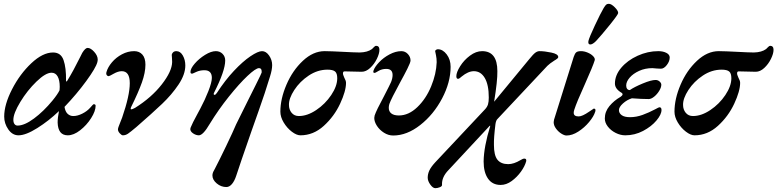

<svg xmlns="http://www.w3.org/2000/svg" viewBox="-20 -695 4073 1006"><path d="M2 -84Q2 -147 43 -227Q84 -307 144 -363.5Q204 -420 258 -420Q299 -420 313 -380Q327 -340 326 -273Q326 -269 328 -268Q330 -267 333 -273Q364 -323 401 -398L411 -418Q427 -444 439 -444Q455 -444 473.5 -423.5Q492 -403 492 -383Q492 -377 490 -369Q482 -339 432 -270.5Q382 -202 318 -135Q322 -110 334.5 -98.5Q347 -87 364 -87Q386 -87 411 -99.5Q436 -112 452 -130Q468 -149 471 -149Q481 -149 481 -141Q481 -113 457.5 -76Q434 -39 400 -12.5Q366 14 335 14Q284 14 282 -53Q282 -78 289 -113Q236 -62 175.5 -24Q115 14 77 14Q45 14 23.5 -17Q2 -48 2 -84ZM255 -168Q282 -201 292 -222L293 -240Q293 -275 282 -294.5Q271 -314 250 -314Q219 -314 171 -267.5Q123 -221 86.5 -161Q50 -101 50 -67Q50 -53 56 -45Q62 -37 72 -37Q108 -37 158 -74Q208 -111 255 -168Z M598 -17Q598 -25 609 -51L620 -79Q660 -195 660 -259Q660 -322 618 -322Q599 -322 576 -309Q553 -296 550 -296Q543 -296 539 -302Q535 -308 538 -318Q545 -343 566.5 -368.5Q588 -394 619 -410.5Q650 -427 683 -427Q710 -427 726 -409Q742 -391 742 -356Q742 -315 723.5 -263Q705 -211 667 -134Q662 -122 668 -122Q673 -122 688 -130Q774 -184 827.5 -252.5Q881 -321 882 -370Q882 -384 881 -392.5Q880 -401 880 -406Q880 -414 886.5 -420.5Q893 -427 904 -427Q925 -427 938 -404Q951 -381 951 -352Q951 -305 915.5 -252Q880 -199 829.5 -151Q779 -103 694 -29Q663 -3 650.5 5.5Q638 14 624 14Q617 14 607.5 3.5Q598 -7 598 -17Z M1093 224Q1093 217 1095.5 210Q1098 203 1101.5 197.5Q1105 192 1106 189Q1128 147 1165 70Q1202 -7 1217 -43L1279 -168Q1291 -192 1320.5 -251Q1350 -310 1351 -315V-321Q1351 -338 1337 -338Q1320 -338 1276.5 -297Q1233 -256 1179 -188.5Q1125 -121 1079 -46Q1044 14 1022 14Q1007 14 992 4Q977 -6 977 -19L979 -27Q987 -48 1015 -99L1030 -127Q1054 -172 1072 -218Q1090 -264 1090 -287Q1090 -327 1051 -327Q1027 -327 1008 -318Q989 -309 987 -309Q982 -309 980 -311Q978 -313 978 -318Q978 -336 1000.5 -362Q1023 -388 1054.5 -407.5Q1086 -427 1111 -427Q1132 -427 1146 -413Q1160 -399 1160 -378Q1160 -324 1101 -208Q1099 -203 1100 -200.5Q1101 -198 1104 -198Q1110 -198 1117 -209Q1159 -274 1205.5 -323.5Q1252 -373 1292 -400Q1332 -427 1353 -427Q1374 -427 1390 -404Q1406 -381 1406 -354Q1406 -330 1395 -295Q1369 -209 1335.5 -115Q1302 -21 1297 -6Q1236 169 1218 225Q1209 253 1195.5 269Q1182 285 1166 285Q1138 285 1115.5 266Q1093 247 1093 224Z M1449 -110Q1449 -177 1481 -251.5Q1513 -326 1567 -376.5Q1621 -427 1681 -427Q1700 -427 1722 -426Q1744 -425 1766 -424Q1840 -420 1865 -420Q1906 -421 1929 -438Q1933 -442 1939.5 -448.5Q1946 -455 1950 -455Q1968 -455 1968 -434Q1968 -414 1954.5 -386.5Q1941 -359 1919.5 -339Q1898 -319 1875 -319L1785 -321Q1777 -321 1777 -310Q1777 -305 1780 -298Q1783 -291 1784 -288Q1793 -272 1793 -261Q1793 -218 1762 -151.5Q1731 -85 1676.5 -35.5Q1622 14 1554 14Q1534 14 1509 -5Q1484 -24 1466.5 -53Q1449 -82 1449 -110ZM1747 -285Q1747 -311 1735.5 -320.5Q1724 -330 1696 -330Q1644 -330 1597.5 -299Q1551 -268 1522 -223.5Q1493 -179 1494 -145Q1494 -121 1508 -104Q1522 -87 1546 -87Q1590 -87 1637 -118.5Q1684 -150 1715.5 -197Q1747 -244 1747 -285Z M1941 -77Q1941 -82 1943 -90Q1952 -117 1992 -191Q2024 -253 2029 -265Q2037 -285 2037 -302Q2037 -334 2004 -334Q1981 -334 1963.5 -323.5Q1946 -313 1944 -313Q1938 -313 1936.5 -315.5Q1935 -318 1937 -325Q1943 -344 1966 -368.5Q1989 -393 2021 -410Q2053 -427 2083 -427Q2103 -427 2117 -412Q2131 -397 2131 -378Q2131 -368 2114.5 -335Q2098 -302 2078 -266Q2029 -176 2020 -150Q2017 -140 2017 -130Q2017 -111 2030.5 -100.5Q2044 -90 2070 -90Q2121 -90 2166.5 -133.5Q2212 -177 2239 -242.5Q2266 -308 2268 -369Q2268 -389 2264.5 -405Q2261 -421 2260 -427Q2260 -431 2265 -434Q2270 -437 2274 -437Q2300 -437 2320.5 -410Q2341 -383 2341 -345Q2341 -264 2296.5 -179.5Q2252 -95 2182 -40Q2112 15 2040 15Q2015 15 1992 0.5Q1969 -14 1955 -35.5Q1941 -57 1941 -77Z M2221 236Q2221 217 2229.5 198.5Q2238 180 2260 156L2522 -123Q2533 -135 2537 -148.5Q2541 -162 2541 -184Q2541 -251 2520 -286.5Q2499 -322 2463 -322Q2433 -322 2399 -294Q2396 -292 2390.5 -287Q2385 -282 2380 -282Q2371 -282 2371 -296Q2371 -316 2391 -348Q2411 -380 2442.5 -403.5Q2474 -427 2506 -427Q2586 -427 2586 -322Q2587 -272 2569 -162L2753 -385Q2774 -411 2785 -419Q2796 -427 2807 -427Q2833 -427 2869 -419.5Q2905 -412 2905 -396Q2905 -392 2900 -388Q2895 -384 2891 -381.5Q2887 -379 2885 -378Q2860 -362 2848 -350L2587 -72Q2579 -65 2576 -45Q2567 27 2568 64Q2568 119 2586.5 142Q2605 165 2643 165Q2672 165 2707 144Q2720 136 2727 136Q2740 136 2737 150Q2730 176 2709.5 204.5Q2689 233 2661 253.5Q2633 274 2603 274Q2560 274 2537 241Q2514 208 2514 151Q2515 74 2549 -36H2546L2330 196Q2294 233 2296 273Q2297 281 2284.5 286Q2272 291 2261 291Q2248 291 2234.5 272Q2221 253 2221 236Z M2881 -55Q2881 -60 2883 -68L2986 -397Q2992 -415 2999.5 -421Q3007 -427 3024 -427Q3041 -427 3059 -419.5Q3077 -412 3088 -400.5Q3099 -389 3096 -379Q3087 -349 3045 -255Q3001 -158 2989 -120Q2986 -111 2986 -104Q2986 -85 3012 -85Q3031 -85 3067 -110Q3090 -126 3091 -126Q3100 -126 3100 -118Q3100 -112 3098 -108Q3091 -85 3066.5 -55.5Q3042 -26 3010 -5.5Q2978 15 2948 15Q2937 15 2921 5Q2905 -5 2893 -21.5Q2881 -38 2881 -55ZM3063 -480Q3067 -498 3097 -562Q3127 -626 3143 -653Q3151 -666 3156 -670.5Q3161 -675 3170 -675Q3183 -675 3201 -657Q3219 -639 3219 -627Q3219 -619 3174.5 -564Q3130 -509 3103 -480Q3085 -462 3073 -462Q3060 -462 3063 -480Z M3149 -74Q3149 -110 3173 -139Q3197 -168 3232 -188Q3242 -195 3242 -201Q3242 -205 3238 -208Q3202 -229 3202 -257Q3202 -301 3235 -340Q3268 -379 3321 -403Q3374 -427 3429 -427Q3454 -427 3471.5 -418Q3489 -409 3489 -394Q3489 -374 3474 -354.5Q3459 -335 3443 -335L3422 -336Q3406 -338 3398 -338Q3360 -338 3328.5 -323.5Q3297 -309 3279 -288Q3261 -267 3261 -247Q3261 -236 3266 -229.5Q3271 -223 3280 -223Q3303 -239 3347.5 -257.5Q3392 -276 3415 -276Q3427 -276 3436 -268Q3445 -260 3445 -251Q3445 -237 3434 -219Q3423 -201 3407.5 -188.5Q3392 -176 3379 -176Q3341 -176 3291 -180Q3265 -172 3244 -153Q3223 -134 3223 -118Q3223 -102 3237.5 -91.5Q3252 -81 3281 -81Q3314 -81 3347 -93Q3380 -105 3414 -123Q3432 -133 3435 -133Q3446 -133 3446 -119Q3446 -95 3419.5 -63.5Q3393 -32 3349.5 -9Q3306 14 3256 14Q3231 14 3206 1.5Q3181 -11 3165 -31.5Q3149 -52 3149 -74Z M3514 -110Q3514 -177 3546 -251.5Q3578 -326 3632 -376.5Q3686 -427 3746 -427Q3765 -427 3787 -426Q3809 -425 3831 -424Q3905 -420 3930 -420Q3971 -421 3994 -438Q3998 -442 4004.5 -448.5Q4011 -455 4015 -455Q4033 -455 4033 -434Q4033 -414 4019.5 -386.5Q4006 -359 3984.5 -339Q3963 -319 3940 -319L3850 -321Q3842 -321 3842 -310Q3842 -305 3845 -298Q3848 -291 3849 -288Q3858 -272 3858 -261Q3858 -218 3827 -151.5Q3796 -85 3741.5 -35.5Q3687 14 3619 14Q3599 14 3574 -5Q3549 -24 3531.5 -53Q3514 -82 3514 -110ZM3812 -285Q3812 -311 3800.5 -320.5Q3789 -330 3761 -330Q3709 -330 3662.5 -299Q3616 -268 3587 -223.5Q3558 -179 3559 -145Q3559 -121 3573 -104Q3587 -87 3611 -87Q3655 -87 3702 -118.5Q3749 -150 3780.5 -197Q3812 -244 3812 -285Z"/></svg>

Font: EB Garamond SemiBold
Style: Italic
Weight: 600
Italic angle: -17.2°
Designer: Georg Duffner and Octavio Pardo
Foundry: Georg Duffner
Version: Version 1.000